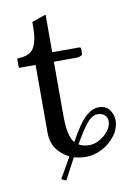

<svg xmlns="http://www.w3.org/2000/svg" viewBox="-79 -634 532 778"><g transform="rotate(-10 187.0 -245.5)"><path d="M164.1 -390.1V-170.9Q164.1 -81.5 189 -55.2Q226.6 -123.5 252 -147.9Q280.8 -176.8 310.1 -176.8Q339.8 -176.8 354.5 -156.7Q369.1 -136.7 369.1 -113.8Q369.1 -79.1 345.7 -49.1Q322.3 -19 290 -3.4Q257.8 12.2 228 12.2Q199.2 12.2 176.8 4.9L129.9 92.8L110.8 84L159.2 -1Q88.9 -38.1 88.9 -109.9V-390.1H23.9Q20 -390.1 20 -394V-424.8Q20 -429.2 22.9 -429.2Q70.8 -429.2 88.4 -456.8Q106 -484.4 106 -544.9V-564L164.1 -584V-429.2H273.9Q282.2 -429.2 282.2 -422.9V-402.8Q282.2 -397 274.4 -393.6Q266.6 -390.1 257.8 -390.1ZM263.2 -130.9Q243.7 -111.3 204.1 -43Q221.7 -32.2 247.1 -32.2Q278.3 -32.2 309.6 -58.1Q340.8 -84 340.8 -115.2Q340.8 -130.9 329.6 -140.4Q318.4 -149.9 300.8 -149.9Q282.2 -149.9 263.2 -130.9Z"/></g></svg>

Font: Linux Biolinum
Style: Regular
Weight: 400
Designer: Philipp H. Poll
Foundry: Philipp H. Poll
Version: Version 0.6.4